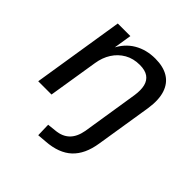

<svg xmlns="http://www.w3.org/2000/svg" viewBox="-185 -639 971 971"><g transform="rotate(45 300.0 -153.5)"><path d="M234 193 232 120 279 115Q324 111 351 85Q378 59 387 9L435 -295Q441 -336 434 -364Q427 -392 405.5 -407Q384 -422 346 -422Q300 -422 265 -402Q230 -382 208 -347.5Q186 -313 179 -268L136 0H41L119 -491H209L192 -385L188 -384Q216 -442 265.5 -471Q315 -500 379 -500Q436 -500 473 -477.5Q510 -455 525 -410Q540 -365 530 -297L482 4Q475 49 459.5 82Q444 115 420 137.5Q396 160 361.5 173Q327 186 282 189Z"/></g></svg>

Font: Nunito Sans 10pt Medium
Style: Italic
Weight: 500
Italic angle: -9°
Designer: Vernon Adams
Foundry: Vernon Adams
Version: Version 3.101;gftools[0.9.27]